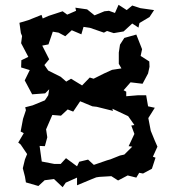

<svg xmlns="http://www.w3.org/2000/svg" viewBox="-20 -747 720 800"><path d="M85 -300 88 -288 76 -252 66 -199 79 -192 56 -153 66 -145 93 -105 84 -83 75 -46 84 -11 88 13 140 28 166 4 205 -1 241 33 254 14 301 -7V25L361 0L381 -8L394 -10L444 -13L472 5L512 -16L548 -7L560 -27L576 -24L613 -44L628 -90L617 -94L636 -136L625 -161L609 -200L608 -203L598 -255L625 -298L597 -304L589 -350H554L506 -346V-365L495 -371L524 -404L574 -398L597 -441L603 -469L602 -491L566 -514L572 -542L548 -603L498 -589L480 -561L475 -528V-481L486 -462L447 -456L414 -441L370 -419L354 -424L322 -391L276 -419L256 -407L233 -427L181 -453L165 -476L185 -500L156 -557L182 -562L200 -615L224 -611L252 -596L279 -621L319 -604L328 -635L355 -631L413 -611L426 -618L454 -609L495 -616L531 -649L557 -632L561 -651L603 -676L622 -705L565 -713L531 -724L508 -705L474 -727L459 -693L434 -702L415 -700L374 -683L343 -708L294 -715L297 -702L260 -686L241 -700L183 -681L158 -670L153 -685L98 -663L61 -652L67 -609L72 -597L68 -567L98 -510L69 -496L68 -466L104 -455L83 -412L114 -354L168 -358L185 -375L181 -350L167 -329L116 -308ZM145 -139 167 -138 177 -175 172 -208 198 -268 234 -265 262 -291 285 -282 314 -325 365 -304 383 -302 451 -285 448 -294 514 -263 540 -226 527 -224 540 -189 516 -138 531 -136 498 -103 480 -99 440 -83 426 -79 371 -60 347 -82 310 -73 301 -54 255 -88 233 -64H206L154 -74Z"/></svg>

Font: チョークS
Style: Regular
Weight: 400
Designer: [Stick] Fontworks Inc.
Foundry: [Stick] Fontworks Inc.
Version: Version 1.200;FEAKit 1.0